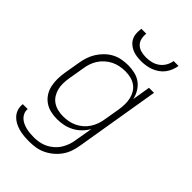

<svg xmlns="http://www.w3.org/2000/svg" viewBox="-281 -839 1162 1162"><g transform="rotate(45 300.0 -258.5)"><path d="M210 223Q187 223 164 221Q141 219 119.5 213Q98 207 79.5 197Q61 187 46.5 171Q32 155 25.5 134Q19 113 22 90H64Q62 107 68.5 122.5Q75 138 86.5 149Q98 160 113 167Q128 174 144.5 178Q161 182 178 183.5Q195 185 212 185Q235 185 258 180.5Q281 176 302 165.5Q323 155 341.5 138.5Q360 122 372.5 101.5Q385 81 392.5 59Q400 37 403 14L422 -97Q408 -72 387 -51Q366 -30 340 -16.5Q314 -3 286.5 2.5Q259 8 232 8Q203 8 175.5 1.5Q148 -5 125.5 -21Q103 -37 88.5 -60Q74 -83 68 -110.5Q62 -138 62.5 -167Q63 -196 68 -226L85 -326Q89 -352 97.5 -378Q106 -404 121 -428Q136 -452 156.5 -472Q177 -492 201.5 -505Q226 -518 253.5 -523Q281 -528 307 -528Q337 -528 365.5 -521Q394 -514 416 -497.5Q438 -481 452.5 -456.5Q467 -432 473 -404L492 -520H535L445 21Q441 48 432 75Q423 102 406.5 126Q390 150 367 169.5Q344 189 318 201.5Q292 214 264.5 218.5Q237 223 210 223ZM246 -30Q268 -30 290.5 -34Q313 -38 334.5 -48Q356 -58 375 -74.5Q394 -91 406.5 -110.5Q419 -130 427 -152.5Q435 -175 438 -197L455 -297Q459 -321 459.5 -345Q460 -369 455 -391.5Q450 -414 438.5 -433.5Q427 -453 408.5 -466Q390 -479 367 -484.5Q344 -490 320 -490Q298 -490 274.5 -485.5Q251 -481 229.5 -470.5Q208 -460 189.5 -443.5Q171 -427 158 -407Q145 -387 137.5 -364.5Q130 -342 127 -319L110 -219Q106 -195 105.5 -171.5Q105 -148 110.5 -126Q116 -104 128 -85Q140 -66 158.5 -53.5Q177 -41 199.5 -35.5Q222 -30 246 -30ZM343 -600Q323 -600 303.5 -603Q284 -606 267 -613.5Q250 -621 236 -633.5Q222 -646 214 -663Q206 -680 205 -700Q204 -720 207 -740H249Q246 -718 251 -697Q256 -676 270.5 -662Q285 -648 306 -642.5Q327 -637 349 -637Q371 -637 394 -642.5Q417 -648 436.5 -662Q456 -676 468 -697Q480 -718 483 -740H525Q522 -720 514 -700Q506 -680 493 -663Q480 -646 462 -633.5Q444 -621 424 -613.5Q404 -606 383.5 -603Q363 -600 343 -600Z"/></g></svg>

Font: Iosevka Extralight Extended
Style: Italic
Weight: 200
Width: 7
Italic angle: -9°
Monospace: yes
Designer: Belleve Invis
Foundry: Belleve Invis
Version: Version 32.5.0; ttfautohint (v1.8.4)